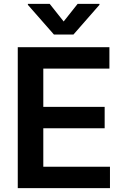

<svg xmlns="http://www.w3.org/2000/svg" viewBox="-20 -971 648 991"><path d="M71.7 -727.3H544.7V-616.8H203.5V-419.4H520.2V-308.9H203.5V-110.4H547.6V0H71.7ZM308.6 -860.1 380.7 -951H493.3V-946L359 -792.6H258.5L123.9 -946V-951H236.5Z"/></svg>

Font: Interop SemBd
Style: Regular
Weight: 600
Designer: Rasmus Andersson, Google, Jang Haemin
Foundry: jhaemin
Version: Version 1.008